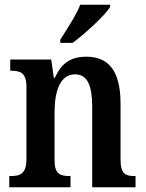

<svg xmlns="http://www.w3.org/2000/svg" viewBox="-20 -786 612 806"><path d="M233 -619V-606H285C339 -646 420 -721 442 -756V-766H317C299 -721 261 -664 233 -619ZM19 0H276V-47H272C233 -47 209 -55 209 -113V-315C209 -398 230 -474 295 -474C349 -474 367 -423 367 -338V0H549V-47H545C506 -47 486 -56 486 -118V-352C486 -489 435 -548 343 -548C277 -548 238 -521 210 -459H206L195 -536H23V-489H28C65 -489 91 -480 91 -422V-118C91 -56 64 -47 25 -47H19Z"/></svg>

Font: Noto Serif Ethiopic Condensed SemiBold
Style: Regular
Weight: 600
Width: 3
Designer: Monotype Design Team
Foundry: Monotype Imaging Inc.
Version: Version 2.102